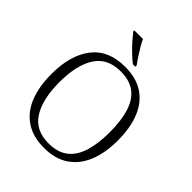

<svg xmlns="http://www.w3.org/2000/svg" viewBox="-256 -1075 1229 1229"><g transform="rotate(45 358.5 -460.5)"><path d="M358 10Q257 10 190 -35Q123 -80 90 -162.5Q57 -245 57 -359Q57 -529 132.5 -627Q208 -725 359 -725Q460 -725 526.5 -680.5Q593 -636 626 -553.5Q659 -471 659 -358Q659 -247 626 -164.5Q593 -82 526 -36Q459 10 358 10ZM358 -31Q440 -31 490 -70Q540 -109 562.5 -182.5Q585 -256 585 -358Q585 -461 563 -534Q541 -607 491.5 -645.5Q442 -684 359 -684Q240 -684 185 -598Q130 -512 130 -358Q130 -204 184.5 -117.5Q239 -31 358 -31ZM382 -771Q358 -789 328.5 -817.5Q299 -846 273.5 -875Q248 -904 235 -921V-931H313Q323 -909 339 -882Q355 -855 372 -829Q389 -803 404 -784V-771Z"/></g></svg>

Font: Noto Serif Malayalam Light
Style: Regular
Weight: 300
Designer: Indian type Foundry, Jelle Bosma, Monotype Design Team
Foundry: Monotype Imaging Inc.
Version: Version 2.104; ttfautohint (v1.8.4.7-5d5b)